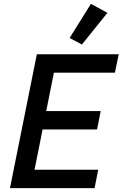

<svg xmlns="http://www.w3.org/2000/svg" viewBox="-20 -981 639 1001"><path d="M473 0H32L172 -698H599L579 -602H261L221 -402H505L486 -306H202L160 -96H492ZM540 -914 407 -749 343 -783 454 -961Z"/></svg>

Font: IBM Plex Sans Medium
Style: Italic
Weight: 500
Italic angle: -11.31°
Designer: Mike Abbink, Paul van der Laan, Pieter van Rosmalen
Foundry: Bold Monday
Version: Version 3.201